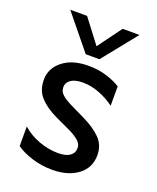

<svg xmlns="http://www.w3.org/2000/svg" viewBox="-132 -768 699 857"><g transform="rotate(20 217.5 -339.5)"><path d="M141 -354Q141 -334 156 -320Q171 -306 197 -293L271 -257Q325 -231 356.5 -199.5Q388 -168 388 -120Q388 -60 341.5 -25Q295 10 220 10Q169 10 123 -4.5Q77 -19 48 -40V-133Q83 -102 128.5 -85.5Q174 -69 219 -69Q256 -69 275 -82.5Q294 -96 294 -120Q294 -140 276 -155Q258 -170 231 -183L158 -217Q106 -242 77 -274Q48 -306 48 -356Q48 -410 93.5 -446Q139 -482 215 -482Q262 -482 302 -469.5Q342 -457 368 -440V-348Q336 -372 296.5 -387.5Q257 -403 217 -403Q180 -403 160.5 -389.5Q141 -376 141 -354ZM185 -526 52 -689H132L218 -576L301 -689H381L250 -526Z"/></g></svg>

Font: Madhuban
Style: Regular
Weight: 400
Designer: jaikishan Patel
Foundry: MagicType
Version: Version 1.000